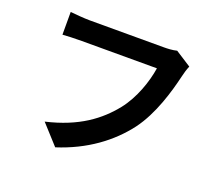

<svg xmlns="http://www.w3.org/2000/svg" viewBox="-128 -902 1255 1120"><g transform="rotate(20 500.0 -342.5)"><path d="M791 -729C764 -722 732 -721 712 -721H250C217 -721 160 -726 130 -729V-588C156 -590 204 -592 249 -592H715C702 -507 664 -393 598 -310C517 -209 404 -122 206 -76L315 44C493 -13 626 -112 717 -232C800 -343 844 -498 867 -596C872 -618 880 -646 889 -666Z"/></g></svg>

Font: Source Han Sans SC Bold
Style: Regular
Weight: 700
Designer: Ryoko NISHIZUKA (kana & ideographs); Paul D. Hunt (Latin, Greek & Cyrillic); Wenlong ZHANG (bopomofo); Sandoll Communica
Foundry: Adobe Systems Incorporated
Version: Version 1.001;PS 1.001;hotconv 1.0.78;makeotf.lib2.5.61930